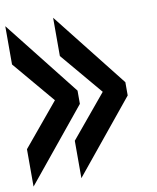

<svg xmlns="http://www.w3.org/2000/svg" viewBox="-80 -767 679 830"><g transform="rotate(-10 259.0 -352.0)"><path d="M210 -536.1V-704.1L469.2 -375.5V-317.4L210 0V-164.1L365.7 -351.6ZM0 -536.1V-704.1L259.3 -375.5V-317.4L0 0V-164.1L155.8 -351.6Z"/></g></svg>

Font: Aqlam Corner
Style: Regular
Weight: 400
Designer: Developer/ Husham Jawad
Version: Version 1.00;December 29, 2020;FontCreator 13.0.0.2683 32-bi